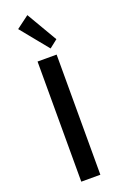

<svg xmlns="http://www.w3.org/2000/svg" viewBox="-207 -1184 787 1239"><g transform="rotate(-20 186.0 -564.5)"><path d="M120.5 0H251.5V-825H120.5ZM228.5 -875.5 284 -919 161 -1129 74.5 -1064.5Z"/></g></svg>

Font: Spartan SemiBold
Style: Regular
Weight: 600
Designer: Matt Bailey, Mirko Velimirovic
Foundry: Matt Bailey
Version: Version 1.003; ttfautohint (v1.8.3)